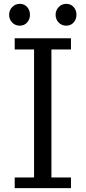

<svg xmlns="http://www.w3.org/2000/svg" viewBox="-20 -968 442 988"><path d="M26.9 0ZM26.9 -891.8Q26.9 -915 42.7 -931.6Q58.6 -948.2 81.8 -948.2Q105 -948.2 119.6 -931.9Q134.3 -915.5 134.3 -892.1Q134.3 -868.7 119.6 -852.3Q105 -835.9 81.5 -835.9Q58.1 -835.9 42.5 -852.3Q26.9 -868.7 26.9 -891.8ZM266.1 -891.8Q266.1 -915 282 -931.6Q297.9 -948.2 321 -948.2Q344.2 -948.2 358.9 -931.9Q373.5 -915.5 373.5 -892.1Q373.5 -868.7 358.9 -852.3Q344.2 -835.9 320.8 -835.9Q297.4 -835.9 281.7 -852.3Q266.1 -868.7 266.1 -891.8ZM55.7 -54.7H155.3V-713.4H55.7V-771H345.2V-713.4H244.6V-54.7H345.2V0H55.7Z"/></svg>

Font: Dhyana
Style: Regular
Weight: 400
Foundry: Vernon Adams
Version: Version 1.002; ttfautohint (v0.8.51-6076)